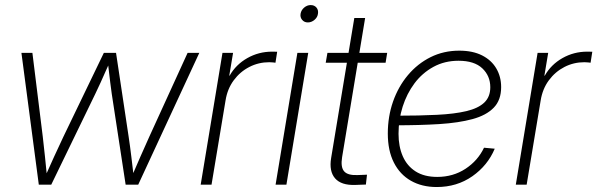

<svg xmlns="http://www.w3.org/2000/svg" viewBox="-20 -732 2368 761"><path d="M133.8 0 64.9 -522.5H108.4L149.4 -191.4Q154.3 -152.3 158.2 -111.6Q162.1 -70.8 166.5 -29.3H157.7Q176.3 -70.8 194.6 -111.3Q212.9 -151.9 231.9 -191.4L391.6 -522.5H439.9L489.7 -191.4Q495.6 -152.3 500.5 -111.6Q505.4 -70.8 510.3 -29.3H501Q519 -70.8 536.6 -111.3Q554.2 -151.9 572.3 -191.4L723.6 -522.5H770L527.8 0H478L422.9 -360.4Q419.9 -382.3 417 -404.8Q414.1 -427.2 411.6 -450Q409.2 -472.7 406.2 -495.6H419.4Q409.2 -472.7 398.9 -450Q388.7 -427.2 378.7 -404.8Q368.7 -382.3 357.9 -360.4L183.1 0Z M775.4 0 861.8 -522.5H903.8L888.7 -432.1H890.1Q915 -476.1 960.2 -501.7Q1005.4 -527.3 1058.6 -527.3Q1065.4 -527.3 1069.8 -527.1Q1074.2 -526.9 1078.6 -526.9L1071.8 -483.4Q1067.9 -483.9 1061.8 -484.6Q1055.7 -485.4 1046.9 -485.4Q1004.9 -485.4 968.3 -466.6Q931.6 -447.8 906.5 -413.8Q881.3 -379.9 874 -334L818.4 0Z M1072.3 0 1158.7 -522.5H1201.7L1115.2 0ZM1200.2 -643.1Q1186 -643.1 1177.5 -653.3Q1168.9 -663.6 1171.4 -677.7Q1173.8 -691.9 1185.5 -701.9Q1197.3 -711.9 1211.4 -711.9Q1226.1 -711.9 1234.4 -701.9Q1242.7 -691.9 1240.2 -677.2Q1238.3 -663.1 1226.3 -653.1Q1214.4 -643.1 1200.2 -643.1Z M1514.6 -522.5 1508.3 -483.4H1271L1277.8 -522.5ZM1384.3 -660.6H1427.2L1335.9 -108.9Q1329.6 -69.8 1343.8 -53.2Q1357.9 -36.6 1396.5 -38.1Q1405.3 -38.6 1415.3 -38.8Q1425.3 -39.1 1434.6 -39.6L1430.2 -0.5Q1420.4 0 1409.4 0.2Q1398.4 0.5 1388.2 1Q1332.5 2.9 1308.1 -25.1Q1283.7 -53.2 1292.5 -106Z M1710.9 9.3Q1652.3 9.3 1608.6 -15.6Q1564.9 -40.5 1541 -87.9Q1517.1 -135.3 1517.1 -202.6Q1517.1 -270 1537.8 -329.3Q1558.6 -388.7 1596.7 -434.1Q1634.8 -479.5 1686.5 -505.4Q1738.3 -531.2 1800.3 -531.2Q1853.5 -531.2 1890.6 -512.5Q1927.7 -493.7 1947 -460.9Q1966.3 -428.2 1966.3 -386.7Q1966.3 -335.4 1937 -305.2Q1907.7 -274.9 1853 -260Q1798.3 -245.1 1721.2 -240.2Q1644 -235.4 1547.9 -235.4L1551.8 -273.4Q1642.6 -273.4 1711.9 -276.9Q1781.2 -280.3 1828.4 -291.5Q1875.5 -302.7 1899.4 -325.4Q1923.3 -348.1 1923.3 -386.2Q1923.3 -431.2 1891.6 -461.2Q1859.9 -491.2 1797.4 -491.2Q1742.2 -491.2 1698 -467Q1653.8 -442.9 1623 -401.9Q1592.3 -360.8 1575.9 -309.1Q1559.6 -257.3 1559.6 -201.7Q1559.6 -151.4 1576.4 -112.8Q1593.3 -74.2 1627.4 -52.5Q1661.6 -30.8 1712.9 -30.8Q1775.9 -30.8 1825 -63Q1874 -95.2 1898.4 -146.5L1940.9 -142.6Q1913.1 -76.2 1852.1 -33.4Q1791 9.3 1710.9 9.3Z M2024.4 0 2110.8 -522.5H2152.8L2137.7 -432.1H2139.2Q2164.1 -476.1 2209.2 -501.7Q2254.4 -527.3 2307.6 -527.3Q2314.5 -527.3 2318.8 -527.1Q2323.2 -526.9 2327.6 -526.9L2320.8 -483.4Q2316.9 -483.9 2310.8 -484.6Q2304.7 -485.4 2295.9 -485.4Q2253.9 -485.4 2217.3 -466.6Q2180.7 -447.8 2155.5 -413.8Q2130.4 -379.9 2123 -334L2067.4 0Z"/></svg>

Font: Inter 28pt ExtraLight
Style: Italic
Weight: 250
Italic angle: -9.3988°
Designer: Rasmus Andersson
Foundry: rsms
Version: Version 4.001;git-66647c0bb